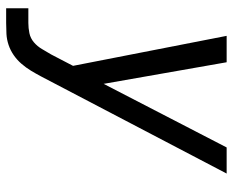

<svg xmlns="http://www.w3.org/2000/svg" viewBox="-88 -472 775 640"><g transform="rotate(90 300.0 -152.5)"><path d="M8 215V141H57Q74 141 91 137.5Q108 134 121.5 122.5Q135 111 144 95.5Q153 80 162 65L200 -8L100 -520H188L260 -110L472 -520H559L235 99Q226 116 216 132.5Q206 149 193 164Q180 179 164 190Q148 201 130 207Q112 213 93.5 214Q75 215 57 215Z"/></g></svg>

Font: Zed Sans Extended
Style: Italic
Weight: 400
Width: 7
Italic angle: -9°
Designer: Belleve Invis
Foundry: Belleve Invis
Version: Version 1.0.0; ttfautohint (v1.8.4)